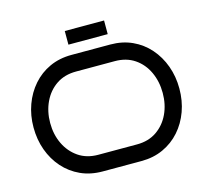

<svg xmlns="http://www.w3.org/2000/svg" viewBox="-117 -979 1199 1114"><g transform="rotate(-15 482.0 -422.0)"><path d="M920 -350Q920 -277 897 -213.5Q874 -150 831.5 -102Q789 -54 730 -27Q671 0 599 0H366Q293 0 234 -27Q175 -54 132.5 -102Q90 -150 67 -213.5Q44 -277 44 -350Q44 -422 67 -485.5Q90 -549 132.5 -597.5Q175 -646 234 -673Q293 -700 366 -700H599Q671 -700 730 -673Q789 -646 831.5 -597.5Q874 -549 897 -485.5Q920 -422 920 -350ZM820 -350Q820 -419 793.5 -476Q767 -533 717.5 -566.5Q668 -600 599 -600H366Q297 -600 247.5 -566.5Q198 -533 171 -476Q144 -419 144 -350Q144 -281 171 -224.5Q198 -168 247.5 -134Q297 -100 366 -100H599Q668 -100 717.5 -134Q767 -168 793.5 -224.5Q820 -281 820 -350ZM364 -762V-844H600V-762Z"/></g></svg>

Font: Bruno Ace SC
Style: Regular
Weight: 400
Version: Version 1.100; ttfautohint (v1.8.4.7-5d5b);gftools[0.9.27]